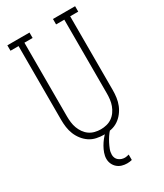

<svg xmlns="http://www.w3.org/2000/svg" viewBox="-233 -823 967 1134"><g transform="rotate(-30 250.0 -256.0)"><path d="M250 8Q225 8 199.5 2.5Q174 -3 153 -17Q132 -31 116 -51.5Q100 -72 90.5 -95.5Q81 -119 77.5 -144.5Q74 -170 74 -195V-698H19V-735H170V-698H114V-195Q114 -175 116.5 -154.5Q119 -134 126 -115Q133 -96 145 -79Q157 -62 173.5 -50.5Q190 -39 210 -34Q230 -29 250 -29Q270 -29 290 -34Q310 -39 326.5 -50.5Q343 -62 355 -79Q367 -96 374 -115Q381 -134 383.5 -154.5Q386 -175 386 -195V-698H330V-735H481V-698H426V-195Q426 -170 422.5 -144.5Q419 -119 409.5 -95.5Q400 -72 384 -51.5Q368 -31 347 -17Q326 -3 300.5 2.5Q275 8 250 8ZM284 223Q266 223 249 218Q232 213 218.5 201.5Q205 190 197.5 173.5Q190 157 190 139Q190 119 197 99.5Q204 80 214 62.5Q224 45 236.5 29Q249 13 264 -1L273 -8H295V0Q282 14 271.5 30Q261 46 252.5 62.5Q244 79 237 97Q230 115 230 134Q230 145 234.5 155.5Q239 166 248 173Q257 180 267.5 183.5Q278 187 290 187Q296 187 303 185.5Q310 184 317 182V219Q309 221 300.5 222Q292 223 284 223Z"/></g></svg>

Font: Iosevka Curly Slab Extralight
Style: Regular
Weight: 200
Monospace: yes
Designer: Belleve Invis
Foundry: Belleve Invis
Version: Version 22.1.2; ttfautohint (v1.8.4)